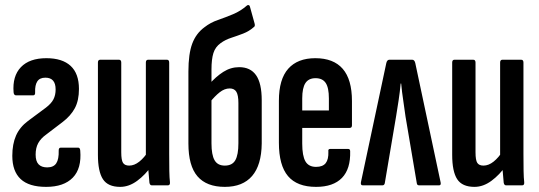

<svg xmlns="http://www.w3.org/2000/svg" viewBox="-20 -723 2102 749"><path d="M160 6Q93 6 60.5 -24.5Q28 -55 28 -115Q28 -161 42.5 -194Q57 -227 89 -251L159 -303Q180 -319 188.5 -335.5Q197 -352 197 -374Q197 -420 157 -420Q135 -420 125.5 -405.5Q116 -391 117 -363Q118 -351 109 -351H43Q34 -351 33 -363Q28 -426 61.5 -461Q95 -496 161 -496Q223 -496 255.5 -466Q288 -436 288 -376Q288 -331 272 -301Q256 -271 223 -246L160 -198Q139 -183 129 -164.5Q119 -146 119 -120Q119 -94 130.5 -82Q142 -70 164 -70Q189 -70 199.5 -86Q210 -102 209 -136Q209 -147 217 -147H285Q292 -147 293 -136Q299 -66 264 -30Q229 6 160 6Z M449 6Q401 6 381.5 -24Q362 -54 362 -119V-479Q362 -490 371 -490H444Q453 -490 453 -479V-129Q453 -98 460 -87.5Q467 -77 484 -77Q504 -77 523.5 -92.5Q543 -108 560 -135L572 -77Q547 -41 515 -17.5Q483 6 449 6ZM572 0Q565 0 563 -10Q561 -29 559 -56Q557 -83 557 -99L549 -114V-479Q549 -490 558 -490H631Q640 -490 640 -479V-123Q640 -84 640.5 -56.5Q641 -29 643 -12Q644 0 635 0Z M857 6Q786 6 750.5 -35Q715 -76 715 -163V-444Q715 -513 730 -553Q745 -593 778 -617Q801 -635 830 -645Q859 -655 889 -667.5Q919 -680 944 -702Q947 -704 950.5 -703Q954 -702 955 -697L973 -632Q976 -621 971 -618Q952 -601 928.5 -592Q905 -583 882 -575.5Q859 -568 841 -555Q820 -540 812.5 -516Q805 -492 805 -452V-164Q805 -119 817 -98Q829 -77 857 -77Q886 -77 898 -98Q910 -119 910 -164V-321Q910 -352 902 -365Q894 -378 876 -378Q856 -378 837 -363Q818 -348 798 -323L795 -393Q822 -424 851 -442.5Q880 -461 913 -461Q957 -461 979 -429.5Q1001 -398 1001 -332V-163Q1000 -79 963.5 -36.5Q927 6 857 6Z M1213 6Q1139 6 1103.5 -36Q1068 -78 1068 -166V-330Q1068 -414 1104.5 -455Q1141 -496 1210 -496Q1281 -496 1317 -454.5Q1353 -413 1353 -329V-234Q1353 -224 1344 -224H1159V-163Q1159 -115 1171.5 -93.5Q1184 -72 1213 -72Q1239 -72 1250.5 -86.5Q1262 -101 1261 -131Q1259 -142 1268 -142H1338Q1346 -142 1346 -133Q1348 -64 1314 -29Q1280 6 1213 6ZM1159 -292H1263V-339Q1263 -381 1250.5 -399.5Q1238 -418 1211 -418Q1184 -418 1171.5 -399Q1159 -380 1159 -339Z M1395 0Q1386 0 1388 -12L1487 -477Q1490 -490 1499 -490H1588Q1597 -490 1600 -477L1699 -11Q1701 0 1693 0H1615Q1607 0 1606 -8L1562 -268Q1558 -299 1553 -331.5Q1548 -364 1545 -397H1543Q1540 -364 1535 -331.5Q1530 -299 1525 -268L1481 -8Q1479 0 1472 0Z M1831 6Q1783 6 1763.5 -24Q1744 -54 1744 -119V-479Q1744 -490 1753 -490H1826Q1835 -490 1835 -479V-129Q1835 -98 1842 -87.5Q1849 -77 1866 -77Q1886 -77 1905.5 -92.5Q1925 -108 1942 -135L1954 -77Q1929 -41 1897 -17.5Q1865 6 1831 6ZM1954 0Q1947 0 1945 -10Q1943 -29 1941 -56Q1939 -83 1939 -99L1931 -114V-479Q1931 -490 1940 -490H2013Q2022 -490 2022 -479V-123Q2022 -84 2022.5 -56.5Q2023 -29 2025 -12Q2026 0 2017 0Z"/></svg>

Font: Sofia Sans Extra Condensed SemiBold
Style: Regular
Weight: 600
Designer: Botio Nikoltchev, Ani Petrova
Foundry: lettersoup
Version: Version 4.101